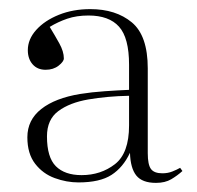

<svg xmlns="http://www.w3.org/2000/svg" viewBox="-20 -762 431 421"><path d="M152 -362Q126 -362 100 -371.5Q74 -381 57 -403Q40 -425 40 -461Q40 -499 70.5 -523Q101 -547 156 -556Q181 -560 210 -562Q239 -564 263 -565V-620Q263 -679 241 -703.5Q219 -728 174 -728Q148 -728 127.5 -721Q107 -714 89 -703Q100 -685 110 -667Q120 -649 120 -634Q120 -627 108.5 -618Q97 -609 80 -609Q62 -609 51.5 -621Q41 -633 41 -652Q41 -676 59.5 -696.5Q78 -717 109 -729.5Q140 -742 178 -742Q234 -742 269 -713Q304 -684 304 -612V-426Q304 -401 311 -391.5Q318 -382 336 -382Q348 -382 358 -386Q368 -390 375 -394L380 -387Q369 -377 355.5 -369Q342 -361 322 -361Q292 -361 279 -377Q266 -393 265 -427Q250 -395 224.5 -378.5Q199 -362 152 -362ZM159 -378Q201 -378 232 -402Q263 -426 263 -487V-552Q215 -551 174 -544Q133 -537 108 -518.5Q83 -500 83 -463Q83 -417 102.5 -397.5Q122 -378 159 -378Z"/></svg>

Font: Display Extralight
Style: Regular
Weight: 200
Designer: Latin by Veronika Burian and Jose Scaglione. Greek by Irene Vlachou. Cyrillic by Vera Evstafieva.
Foundry: TypeTogether
Version: Version 3.002